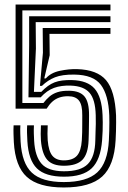

<svg xmlns="http://www.w3.org/2000/svg" viewBox="-20 -820 565 850"><path d="M262.5 10Q150.5 10 98.9 -36.8Q47.2 -83.5 41.2 -191Q40.2 -208.8 39.8 -227.4Q39.2 -246 40.2 -265H70.2Q69.2 -246.8 69.8 -229.4Q70.2 -212 71.2 -192.8Q76.8 -97 121.1 -55.5Q165.5 -14 262.5 -14Q364.2 -14 410.6 -56.9Q457 -99.8 462 -199.2Q463 -219.5 463.6 -240Q464.2 -260.5 464.2 -278.5Q464.2 -296.5 463.8 -309.2Q460.2 -399 426.9 -443.9Q393.5 -488.8 309 -489.8Q255.5 -490.5 223.5 -477.8Q191.5 -465 165.8 -440L156.8 -439.8L170 -586.5L169 -696H469V-670H199L200 -575.5L176 -473H183Q205.2 -498.2 245.5 -506.6Q285.8 -515 321 -514Q410.2 -511.5 449.5 -465.1Q488.8 -418.8 493.8 -308.8Q494.2 -296.8 494.1 -278.8Q494 -260.8 493.5 -240.1Q493 -219.5 491.8 -199.2Q485.8 -87.2 432.5 -38.6Q379.2 10 262.5 10ZM262.5 -37.8Q180.8 -38 143.4 -74.5Q106 -111 101.2 -194.8Q100 -218.5 99.6 -232.5Q99.2 -246.5 100.2 -265H130.2Q129.2 -243 129.8 -227.8Q130.2 -212.5 131.2 -196.2Q135 -128.5 163.8 -95.4Q192.5 -62.2 262.5 -61.8Q337.2 -61.5 369 -94Q400.8 -126.5 402 -199.2Q402.5 -224 403.1 -239.9Q403.8 -255.8 404.1 -271.4Q404.5 -287 403.8 -310.2Q402 -379.8 376.2 -409.4Q350.5 -439 293 -441Q251.2 -442.5 219.4 -431Q187.5 -419.5 160 -389H106L109 -619.2V-748H469V-722H138L139 -605L130.2 -413.2H162.8Q192 -444 221.6 -455.4Q251.2 -466.8 298.5 -465.5Q367.2 -463.8 398.9 -427.5Q430.5 -391.2 434 -310.8Q434.8 -296.5 434.9 -278.8Q435 -261 434.4 -240.8Q433.8 -220.5 432 -198.8Q425.2 -112.2 385.9 -74.9Q346.5 -37.5 262.5 -37.8ZM262.5 -86.2Q212 -86.2 189 -112.8Q166 -139.2 161.2 -197.8Q160.2 -211.2 160.2 -226.9Q160.2 -242.5 161.2 -265H191.2Q190.2 -243.8 190.2 -228.2Q190.2 -212.8 191.2 -198.8Q195.2 -150.2 212.2 -130.1Q229.2 -110 262.5 -110Q302.2 -110 320.8 -130.8Q339.2 -151.5 342.2 -199Q343.5 -217 343.8 -234.6Q344 -252.2 344.1 -270.6Q344.2 -289 344.2 -309.5Q344.8 -354.8 329.9 -374.4Q315 -394 281 -394Q259 -394 241.9 -387.9Q224.8 -381.8 211.2 -369.5Q197.8 -357.2 186.5 -339H49V-800H469V-774H79V-364H172.2Q184.2 -379.8 198.6 -392.2Q213 -404.8 234.1 -411.8Q255.2 -418.8 287 -418.2Q334.2 -417.5 354.5 -392.4Q374.8 -367.2 374.2 -309Q374.2 -296 374 -282.2Q373.8 -268.5 373.6 -254.5Q373.5 -240.5 373.1 -226.6Q372.8 -212.8 372.2 -199.2Q370.2 -138.8 344.8 -112.5Q319.2 -86.2 262.5 -86.2Z"/></svg>

Font: Big Shoulders Inline Text Thin Black
Style: Regular
Weight: 900
Version: Version 2.002